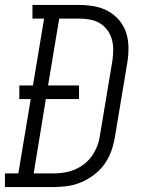

<svg xmlns="http://www.w3.org/2000/svg" viewBox="-50 -755 570 775"><path d="M-30 0V-55H24L74 -355H28V-410H83L128 -680H81V-735H270Q301 -735 331 -729.5Q361 -724 386.5 -710Q412 -696 431 -673.5Q450 -651 459 -623.5Q468 -596 468.5 -565Q469 -534 464 -503L413 -197Q408 -169 398 -142Q388 -115 370.5 -91Q353 -67 329 -49Q305 -31 278 -19.5Q251 -8 223 -4Q195 0 167 0ZM86 -55H167Q188 -55 209.5 -58.5Q231 -62 251.5 -70.5Q272 -79 290 -93Q308 -107 321 -125.5Q334 -144 342 -164.5Q350 -185 353 -206L404 -512Q407 -534 407 -556Q407 -578 401 -598Q395 -618 382.5 -634.5Q370 -651 352.5 -661.5Q335 -672 313.5 -676Q292 -680 270 -680H189L144 -410H269V-355H135Z"/></svg>

Font: Iosevka Slab Light Oblique
Style: Regular
Weight: 300
Italic angle: -9°
Monospace: yes
Designer: Belleve Invis
Foundry: Belleve Invis
Version: Version 11.1.1; ttfautohint (v1.8.3)